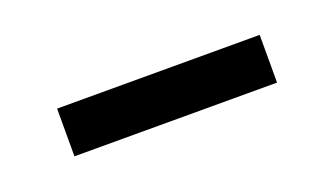

<svg xmlns="http://www.w3.org/2000/svg" viewBox="-26 -598 371 214"><g transform="rotate(-20 159.5 -491.5)"><path d="M40 -462.9V-519.5H280.3V-462.9Z"/></g></svg>

Font: Gen Shin Gothic Normal
Style: Regular
Weight: 300
Designer: [Source Han Sans]
Ryoko NISHIZUKA  (kana & ideographs); Paul D. Hunt (Latin, Greek & Cyrillic); Wenlong ZHANG  (bopomofo
Version: Version 1.002.20150607